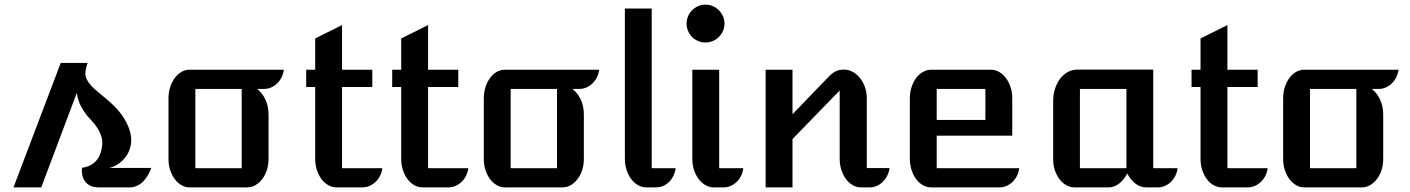

<svg xmlns="http://www.w3.org/2000/svg" viewBox="-20 -814 6123 834"><path d="M243.7 -540.5H360.8Q356.4 -529.8 354.2 -519.3Q352.1 -508.8 351.1 -502Q349.6 -483.9 356.9 -469.2Q364.3 -454.6 376.7 -441.2Q389.2 -427.7 405.5 -414.6Q421.9 -401.4 439 -386.7Q458.5 -371.1 478.5 -350.8Q498.5 -330.6 514.6 -306.4Q530.8 -282.2 540.8 -255.1Q550.8 -228 549.8 -198.7Q548.8 -178.2 541 -159.4Q533.2 -140.6 520.5 -125.7Q507.8 -110.8 491 -100.1Q474.1 -89.4 455.6 -84.5H637.2Q630.4 -65.4 620.8 -50Q611.3 -34.7 599.4 -23.4Q587.4 -12.2 573.2 -6.1Q559.1 0 543.9 0H410.2Q387.7 0 372.8 -7.1Q357.9 -14.2 349.4 -25.9Q340.8 -37.6 337.6 -53Q334.5 -68.4 335.9 -85Q351.6 -86.9 366.7 -93.3Q381.8 -99.6 393.8 -111.6Q405.8 -123.5 413.8 -141.6Q421.9 -159.7 423.8 -185.1Q425.8 -205.1 419.9 -222.7Q414.1 -240.2 404.3 -255.9Q394.5 -271.5 381.8 -285.6Q369.1 -299.8 356.9 -313Q344.2 -329.6 331.5 -353Q318.8 -376.5 313.5 -410.2L159.2 0H38.6Z M711.9 -387.2Q711.9 -413.1 719.2 -435.8Q726.6 -458.5 739 -475.3Q751.5 -492.2 768.1 -501.7Q784.7 -511.2 803.7 -511.2H1212.9Q1210.9 -494.1 1203.4 -478.8Q1195.8 -463.4 1184.3 -452.1Q1172.9 -440.9 1158.2 -434.3Q1143.6 -427.7 1127.4 -427.7H1096.7Q1106 -420.9 1115 -410.2Q1124 -399.4 1131.1 -385.3Q1138.2 -371.1 1142.3 -354.2Q1146.5 -337.4 1146.5 -317.9V-123Q1146.5 -97.7 1139.2 -75.2Q1131.8 -52.7 1119.1 -36.1Q1106.4 -19.5 1089.6 -9.8Q1072.8 0 1053.7 0H803.7Q784.7 0 768.1 -9.8Q751.5 -19.5 739 -36.1Q726.6 -52.7 719.2 -75.2Q711.9 -97.7 711.9 -123ZM1029.8 -83.5V-427.7H828.6V-83.5Z M1349.1 -436H1310.1V-511.2H1349.1V-647L1465.8 -705.1V-511.2H1597.2V-436H1465.8V-83.5H1640.6Q1638.7 -66.4 1631.1 -51Q1623.5 -35.6 1611.8 -24.4Q1600.1 -13.2 1585.4 -6.6Q1570.8 0 1554.7 0H1441.9Q1422.9 0 1405.8 -9.8Q1388.7 -19.5 1376.2 -36.4Q1363.8 -53.2 1356.4 -75.7Q1349.1 -98.1 1349.1 -124Z M1722.7 -436H1683.6V-511.2H1722.7V-647L1839.4 -705.1V-511.2H1970.7V-436H1839.4V-83.5H2014.2Q2012.2 -66.4 2004.6 -51Q1997.1 -35.6 1985.4 -24.4Q1973.6 -13.2 1959 -6.6Q1944.3 0 1928.2 0H1815.4Q1796.4 0 1779.3 -9.8Q1762.2 -19.5 1749.8 -36.4Q1737.3 -53.2 1730 -75.7Q1722.7 -98.1 1722.7 -124Z M2081.5 -387.2Q2081.5 -413.1 2088.9 -435.8Q2096.2 -458.5 2108.6 -475.3Q2121.1 -492.2 2137.7 -501.7Q2154.3 -511.2 2173.3 -511.2H2582.5Q2580.6 -494.1 2573 -478.8Q2565.4 -463.4 2554 -452.1Q2542.5 -440.9 2527.8 -434.3Q2513.2 -427.7 2497.1 -427.7H2466.3Q2475.6 -420.9 2484.6 -410.2Q2493.7 -399.4 2500.7 -385.3Q2507.8 -371.1 2512 -354.2Q2516.1 -337.4 2516.1 -317.9V-123Q2516.1 -97.7 2508.8 -75.2Q2501.5 -52.7 2488.8 -36.1Q2476.1 -19.5 2459.2 -9.8Q2442.4 0 2423.3 0H2173.3Q2154.3 0 2137.7 -9.8Q2121.1 -19.5 2108.6 -36.1Q2096.2 -52.7 2088.9 -75.2Q2081.5 -97.7 2081.5 -123ZM2399.4 -83.5V-427.7H2198.2V-83.5Z M2694.3 -776.9H2811V-83.5H2915Q2912.1 -64 2904.1 -48.3Q2896 -32.7 2884.5 -22Q2873 -11.2 2858.6 -5.6Q2844.2 0 2828.6 0H2787.6Q2768.6 0 2751.5 -9.8Q2734.4 -19.5 2721.7 -36.4Q2709 -53.2 2701.7 -75.7Q2694.3 -98.1 2694.3 -124Z M3044.4 -629.4Q3027.3 -629.4 3012.5 -635.7Q2997.6 -642.1 2986.3 -653.3Q2975.1 -664.6 2968.8 -679.4Q2962.4 -694.3 2962.4 -711.4Q2962.4 -728.5 2968.8 -743.4Q2975.1 -758.3 2986.3 -769.5Q2997.6 -780.8 3012.5 -787.4Q3027.3 -793.9 3044.4 -793.9Q3061.5 -793.9 3076.4 -787.4Q3091.3 -780.8 3102.5 -769.5Q3113.8 -758.3 3120.4 -743.4Q3127 -728.5 3127 -711.4Q3127 -694.3 3120.4 -679.4Q3113.8 -664.6 3102.5 -653.3Q3091.3 -642.1 3076.2 -635.7Q3061 -629.4 3044.4 -629.4ZM2987.3 -511.2H3104V-83.5H3208.5Q3207 -66.4 3199.5 -51Q3191.9 -35.6 3180.4 -24.4Q3168.9 -13.2 3154.3 -6.6Q3139.6 0 3123.5 0H3080.6Q3061.5 0 3044.4 -9.8Q3027.3 -19.5 3014.6 -36.4Q3002 -53.2 2994.6 -75.7Q2987.3 -98.1 2987.3 -124Z M3305.7 -511.2H3422.4V-317.9L3573.2 -474.1Q3588.9 -492.2 3605.7 -502Q3622.6 -511.7 3646 -511.7Q3665.5 -511.7 3683.6 -502Q3701.7 -492.2 3715.3 -475.3Q3729 -458.5 3737.1 -436Q3745.1 -413.6 3745.1 -387.7V-84H3843.8Q3841.8 -66.4 3834.2 -51.3Q3826.7 -36.1 3815.2 -24.7Q3803.7 -13.2 3789.1 -6.6Q3774.4 0 3758.3 0H3720.2Q3700.7 0 3683.8 -9.8Q3667 -19.5 3654.5 -36.4Q3642.1 -53.2 3634.8 -75.7Q3627.4 -98.1 3627.4 -124V-420.9L3422.4 -210V0H3305.7Z M3932.1 -387.2Q3932.1 -413.1 3939.5 -435.5Q3946.8 -458 3959.2 -474.9Q3971.7 -491.7 3988.8 -501.5Q4005.9 -511.2 4024.9 -511.2H4284.2Q4303.2 -511.2 4320.1 -501.5Q4336.9 -491.7 4349.6 -474.9Q4362.3 -458 4369.6 -435.5Q4377 -413.1 4377 -387.2V-224.6H4048.8V-83.5H4407.2Q4405.3 -66.4 4397.7 -51Q4390.1 -35.6 4378.7 -24.4Q4367.2 -13.2 4352.5 -6.6Q4337.9 0 4321.8 0H4024.9Q4005.9 0 3988.8 -9.8Q3971.7 -19.5 3959.2 -36.4Q3946.8 -53.2 3939.5 -75.7Q3932.1 -98.1 3932.1 -124ZM4260.3 -293V-427.7H4048.8V-293Z M4554.7 -373.5Q4554.7 -402.8 4562.7 -428.2Q4570.8 -453.6 4585 -472.2Q4599.1 -490.7 4618.4 -501.2Q4637.7 -511.7 4660.2 -511.7H4989.3V-83.5H5095.2Q5093.3 -66.4 5085.7 -51Q5078.1 -35.6 5066.7 -24.4Q5055.2 -13.2 5040.5 -6.6Q5025.9 0 5009.8 0H4957.5Q4933.6 0 4912.1 -16.4Q4890.6 -32.7 4876.5 -60.5Q4862.3 -32.7 4840.8 -16.4Q4819.3 0 4795.4 0H4647.5Q4628.4 0 4611.3 -9.8Q4594.2 -19.5 4581.8 -36.1Q4569.3 -52.7 4562 -75Q4554.7 -97.2 4554.7 -122.6ZM4873 -83.5V-427.7H4670.9V-83.5Z M5194.8 -436H5155.8V-511.2H5194.8V-647L5311.5 -705.1V-511.2H5442.9V-436H5311.5V-83.5H5486.3Q5484.4 -66.4 5476.8 -51Q5469.2 -35.6 5457.5 -24.4Q5445.8 -13.2 5431.2 -6.6Q5416.5 0 5400.4 0H5287.6Q5268.6 0 5251.5 -9.8Q5234.4 -19.5 5221.9 -36.4Q5209.5 -53.2 5202.1 -75.7Q5194.8 -98.1 5194.8 -124Z M5553.7 -387.2Q5553.7 -413.1 5561 -435.8Q5568.4 -458.5 5580.8 -475.3Q5593.3 -492.2 5609.9 -501.7Q5626.5 -511.2 5645.5 -511.2H6054.7Q6052.7 -494.1 6045.2 -478.8Q6037.6 -463.4 6026.1 -452.1Q6014.6 -440.9 6000 -434.3Q5985.4 -427.7 5969.2 -427.7H5938.5Q5947.8 -420.9 5956.8 -410.2Q5965.8 -399.4 5972.9 -385.3Q5980 -371.1 5984.1 -354.2Q5988.3 -337.4 5988.3 -317.9V-123Q5988.3 -97.7 5981 -75.2Q5973.6 -52.7 5960.9 -36.1Q5948.2 -19.5 5931.4 -9.8Q5914.6 0 5895.5 0H5645.5Q5626.5 0 5609.9 -9.8Q5593.3 -19.5 5580.8 -36.1Q5568.4 -52.7 5561 -75.2Q5553.7 -97.7 5553.7 -123ZM5871.6 -83.5V-427.7H5670.4V-83.5Z"/></svg>

Font: Atomic Age
Style: Regular
Weight: 400
Version: Version 1.007; ttfautohint (v1.4.1) -l 6 -r 46 -G 0 -x 0 -H 